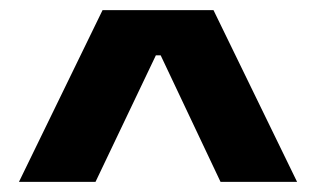

<svg xmlns="http://www.w3.org/2000/svg" viewBox="-20 -659 626 380"><path d="M183 -639H402.5L568 -299H416.5L298 -549.5H288.5L169 -299H17.5Z"/></svg>

Font: Anek Latin Expanded
Style: Bold
Weight: 700
Width: 7
Designer: Yesha Goshar
Foundry: Ek Type
Version: Version 1.003